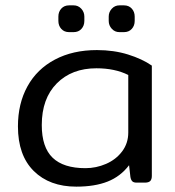

<svg xmlns="http://www.w3.org/2000/svg" viewBox="-20 -682 654 717"><path d="M198 -604V-620Q198 -638 209 -650Q220 -662 238 -662H255Q272 -662 283.5 -649.5Q295 -637 295 -620V-604Q295 -586 284 -574Q273 -562 255 -562H238Q220 -562 209 -574Q198 -586 198 -604ZM386 -604V-620Q386 -637 397.5 -649.5Q409 -662 426 -662H443Q461 -662 472 -650Q483 -638 483 -620V-604Q483 -586 472 -574Q461 -562 443 -562H426Q409 -562 397.5 -574.5Q386 -587 386 -604ZM47 -210Q47 -295 82.5 -359.5Q118 -424 185 -459.5Q252 -495 342 -495Q405 -495 458 -478.5Q511 -462 547 -437V-25Q547 -12 541 -6Q535 0 521 0H490Q479 0 474 -5Q469 -10 467 -21L462 -65Q430 -23 382 -4Q334 15 265 15Q165 15 106 -43.5Q47 -102 47 -210ZM459 -187V-402Q409 -427 340 -427Q248 -427 192 -370.5Q136 -314 136 -215Q136 -132 176.5 -93Q217 -54 299 -54Q339 -54 376 -70Q413 -86 436 -116.5Q459 -147 459 -187Z"/></svg>

Font: Mitr Light
Style: Regular
Weight: 300
Designer: Thanarat Vachiruckul
Foundry: Cadson Demak
Version: Version 1.002